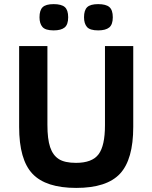

<svg xmlns="http://www.w3.org/2000/svg" viewBox="-20 -900 742 935"><path d="M628.9 -282.2Q628.9 -123.5 564.5 -54.2Q500 15.1 351.1 15.1Q203.6 15.1 138.4 -53.5Q73.2 -122.1 73.2 -282.2V-675.8H210.9V-292Q210.9 -223.1 224.1 -183.6Q237.3 -144 266.1 -125.5Q294.9 -106.9 350.1 -106.9Q428.7 -106.9 460 -148.7Q491.2 -190.4 491.2 -290V-675.8H628.9ZM529.3 -815.9Q529.3 -780.3 511.7 -766.1Q494.1 -752 458 -752Q418 -752 403.6 -768.6Q389.2 -785.2 389.2 -815.9Q389.2 -850.1 404.5 -865Q419.9 -879.9 458 -879.9Q496.1 -879.9 512.7 -865.5Q529.3 -851.1 529.3 -815.9ZM312 -815.9Q312 -780.3 294.7 -766.1Q277.3 -752 241.2 -752Q201.2 -752 186.8 -768.6Q172.4 -785.2 172.4 -815.9Q172.4 -850.1 187.7 -865Q203.1 -879.9 241.2 -879.9Q279.3 -879.9 295.7 -865.5Q312 -851.1 312 -815.9Z"/></svg>

Font: Clear Sans
Style: Bold
Weight: 700
Foundry: Intel Corporation
Version: Version 1.00